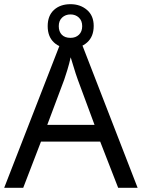

<svg xmlns="http://www.w3.org/2000/svg" viewBox="-20 -898 679 918"><path d="M545 0 459 -221H176L91 0H0L279 -717H360L638 0ZM352 -517Q349 -525 342 -546Q335 -567 328.5 -589.5Q322 -612 318 -624Q311 -593 302 -563.5Q293 -534 287 -517L206 -301H432ZM317 -667Q268 -667 238 -695Q208 -723 208 -773Q208 -823 238 -850.5Q268 -878 317 -878Q364 -878 396 -850.5Q428 -823 428 -774Q428 -723 396.5 -695Q365 -667 317 -667ZM317 -717Q342 -717 357.5 -732Q373 -747 373 -773Q373 -799 357 -814Q341 -829 317 -829Q293 -829 277 -814Q261 -799 261 -773Q261 -747 275.5 -732Q290 -717 317 -717Z"/></svg>

Font: Noto Sans Mongolian
Style: Regular
Weight: 400
Designer: Monotype Design Team
Foundry: Monotype Imaging Inc.
Version: Version 3.001; ttfautohint (v1.8.4.7-5d5b)